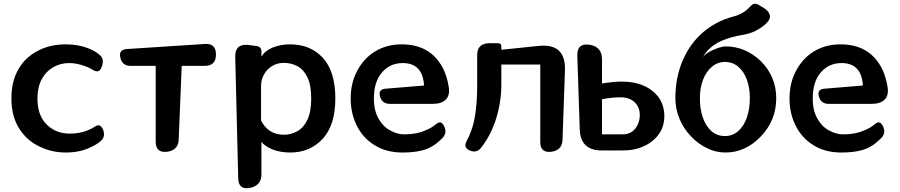

<svg xmlns="http://www.w3.org/2000/svg" viewBox="-20 -804 4810 1026"><path d="M331 11Q255 11 189 -22Q123 -53 82 -118Q41 -183 41 -278Q41 -370 79 -435Q115 -498 183 -533Q248 -567 331 -567Q400 -567 454 -545Q487 -532 511 -512Q527 -499 529 -481.5Q531 -464 523 -445Q515 -425 503 -423Q491 -421 474 -432Q458 -442 436 -450Q390 -467 350 -467Q303 -467 265 -445Q226 -423 203 -381Q180 -337 180 -278Q180 -188 229 -139Q278 -90 353 -90Q404 -90 445 -106Q456 -110 465.5 -115Q475 -120 483 -125Q499 -136 509.5 -134Q520 -132 529 -115Q537 -98 535.5 -81.5Q534 -65 520 -52Q508 -41 493 -32Q478 -23 460 -15Q405 11 331 11Z M812 -452H678Q633 -452 623 -496Q613 -539 658 -542L1074 -569Q1134 -574 1134 -513Q1134 -452 1074 -452H951L935 -61Q934 -1 873 7Q812 14 812 -47Z M1237 -501Q1236 -571 1306 -564L1350 -558Q1377 -555 1377 -528V-501Q1395 -532 1437 -550Q1480 -567 1530 -567Q1640 -567 1706 -494Q1772 -421 1772 -278Q1772 -136 1705 -63Q1637 11 1531 11Q1477 11 1435 -6Q1394 -23 1377 -46V126Q1377 188 1316 200Q1255 212 1253 150ZM1497 -84Q1535 -84 1568.5 -102.5Q1602 -121 1622.5 -163.5Q1643 -206 1643 -278Q1643 -349 1623 -390.5Q1603 -432 1570 -450Q1537 -468 1496 -468Q1463 -468 1435.5 -452Q1408 -436 1391.5 -407.5Q1375 -379 1375 -343V-160Q1414 -84 1497 -84Z M2131 11Q2044 11 1982 -28Q1920 -66 1887 -132Q1854 -197 1854 -278Q1854 -361 1889 -426Q1906 -458 1929.5 -484Q1953 -510 1984 -529Q2046 -567 2127 -567Q2288 -567 2353 -427Q2361 -408 2367.5 -386.5Q2374 -365 2378 -339Q2385 -294 2362 -271.5Q2339 -249 2293 -249H2063Q2022 -249 2011 -288Q2000 -327 2040 -330L2246 -347Q2239 -467 2132 -467Q2065 -467 2022 -418Q1978 -368 1978 -277Q1978 -213 2003 -170Q2027 -127 2065 -107Q2103 -86 2140 -86Q2207 -86 2255 -108Q2284 -119 2308 -139Q2322 -151 2332.5 -150Q2343 -149 2352 -132Q2371 -96 2346 -68Q2337 -59 2327.5 -50.5Q2318 -42 2309 -35Q2275 -10 2235 0Q2191 11 2131 11Z M2490 0Q2455 -15 2473 -49Q2504 -107 2516 -171Q2523 -210 2526.5 -253.5Q2530 -297 2530 -346V-509Q2530 -573 2595 -573H2642Q2659 -573 2659 -556V-538L2861 -559Q3003 -572 2999 -430L2986 -59Q2985 -1 2926 7Q2867 14 2867 -45V-459H2659V-352Q2659 -252 2626 -154Q2598 -74 2551 -15Q2528 16 2490 0Z M3195 0Q3082 0 3078 -113L3065 -508Q3064 -575 3130 -565Q3197 -555 3197 -486V-358Q3229 -363 3255 -365.5Q3281 -368 3303 -368Q3370 -368 3420 -346Q3470 -324 3501 -282Q3530 -239 3530 -184Q3530 -129 3502 -89Q3473 -47 3423 -24Q3374 0 3308 0ZM3306 -86Q3339 -86 3359.5 -102Q3380 -118 3389.5 -142Q3399 -166 3399 -188Q3399 -232 3371 -258Q3343 -284 3296 -284Q3254 -284 3197 -274V-86Z M3857 11Q3804 11 3759 -12Q3710 -35 3673 -75Q3634 -115 3612 -167Q3589 -221 3589 -279Q3589 -388 3627 -478Q3646 -523 3672.5 -560.5Q3699 -598 3734 -629Q3805 -691 3900 -716Q3936 -725 3964 -746Q3979 -758 3988 -768Q3999 -781 4009.5 -783.5Q4020 -786 4034 -778L4061 -762Q4088 -745 4093.5 -724Q4099 -703 4076 -680Q4023 -630 3951 -618Q3919 -613 3892.5 -605.5Q3866 -598 3846 -590Q3773 -562 3736 -499Q3748 -514 3772 -528Q3783 -534 3794.5 -539Q3806 -544 3818 -548Q3842 -556 3857 -556Q3963 -556 4045 -478Q4128 -395 4128 -279Q4128 -160 4045 -74Q3963 11 3857 11ZM3854 -77Q3895 -77 3925 -103.5Q3955 -130 3971 -176Q3987 -222 3987 -279Q3987 -335 3971 -378.5Q3955 -422 3925 -447.5Q3895 -473 3854 -473Q3815 -473 3784.5 -447.5Q3754 -422 3737 -378.5Q3720 -335 3720 -279Q3720 -222 3735.5 -176.5Q3751 -131 3781 -104Q3811 -77 3854 -77Z M4476 11Q4389 11 4327 -28Q4265 -66 4232 -132Q4199 -197 4199 -278Q4199 -361 4234 -426Q4251 -458 4274.5 -484Q4298 -510 4329 -529Q4391 -567 4472 -567Q4633 -567 4698 -427Q4706 -408 4712.5 -386.5Q4719 -365 4723 -339Q4730 -294 4707 -271.5Q4684 -249 4638 -249H4408Q4367 -249 4356 -288Q4345 -327 4385 -330L4591 -347Q4584 -467 4477 -467Q4410 -467 4367 -418Q4323 -368 4323 -277Q4323 -213 4348 -170Q4372 -127 4410 -107Q4448 -86 4485 -86Q4552 -86 4600 -108Q4629 -119 4653 -139Q4667 -151 4677.5 -150Q4688 -149 4697 -132Q4716 -96 4691 -68Q4682 -59 4672.5 -50.5Q4663 -42 4654 -35Q4620 -10 4580 0Q4536 11 4476 11Z"/></svg>

Font: MaokenZhuyuanTi
Style: Regular
Weight: 400
Designer: Fontworks Inc & LongZhuTi team: ZERO子、时光羊、荆南、频凡、刘鹏、Little White Dog、帆影Magmeta、奈白不弍、白日月球、ChaoTawei、雨三（排名不分先后）
Version: Version 1.000; 20230222